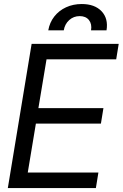

<svg xmlns="http://www.w3.org/2000/svg" viewBox="-20 -949 619 969"><path d="M19.5 0 139.6 -727.5H579.1L566.4 -649.4H214.8L173.8 -403.3H502L489.3 -325.2H161.1L120.1 -78.1H476.6L463.9 0ZM223.6 -795.9Q230.5 -835.4 253.9 -865.5Q277.3 -895.5 313.2 -912.1Q349.1 -928.7 392.6 -928.7Q458 -928.7 492.7 -892.1Q527.3 -855.5 517.6 -795.9H439.5Q444.8 -827.6 429 -847.7Q413.1 -867.7 382.3 -867.7Q351.6 -867.7 329.3 -847.7Q307.1 -827.6 301.8 -795.9Z"/></svg>

Font: Inter Tight
Style: Italic
Weight: 400
Italic angle: -9.39999°
Designer: Rasmus Andersson
Foundry: rsms
Version: Version 3.002